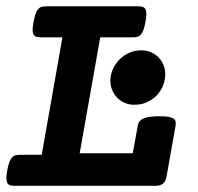

<svg xmlns="http://www.w3.org/2000/svg" viewBox="-20 -600 640 620"><path d="M181.6 -479.5H110.4Q102.1 -479.5 96.7 -481.4Q91.3 -483.4 88.4 -488.8Q85.4 -494.1 85.4 -503.9Q85.4 -513.7 88.4 -529.3Q91.3 -544.9 94.7 -554.7Q98.1 -564.5 102.8 -570.1Q107.4 -575.7 113.5 -577.6Q119.6 -579.6 127.9 -579.6H427.7Q436 -579.6 441.4 -577.6Q446.8 -575.7 449.7 -570.1Q452.6 -564.5 452.6 -554.7Q452.6 -544.9 449.7 -529.3Q446.8 -513.7 443.4 -503.9Q439.9 -494.1 435.3 -488.8Q430.7 -483.4 424.6 -481.4Q418.5 -479.5 410.2 -479.5H303.7L237.3 -105H408.7L424.8 -193.8Q427.2 -210.4 443.4 -217.5Q459.5 -224.6 494.6 -224.6Q512.2 -224.6 522.9 -222.9Q533.7 -221.2 539.6 -217.5Q545.4 -213.9 546.9 -208Q548.3 -202.1 546.9 -193.8L518.1 -31.7Q515.1 -14.6 506.6 -7.3Q498 0 481 0H25.9Q17.6 0 12 -2Q6.3 -3.9 3.7 -9.3Q1 -14.6 0.7 -24.4Q0.5 -34.2 3.4 -49.8Q6.3 -65.4 9.8 -75.2Q13.2 -85 17.8 -90.6Q22.5 -96.2 28.8 -98.1Q35.2 -100.1 43.5 -100.1H114.7ZM414.1 -261.7Q397 -261.7 382.8 -267.8Q368.7 -273.9 358.4 -284.7Q348.1 -295.4 342.3 -309.3Q336.4 -323.2 336.4 -339.4Q336.4 -357.9 344 -375.5Q351.6 -393.1 365 -407Q378.4 -420.9 396.7 -429.2Q415 -437.5 436.5 -437.5Q453.1 -437.5 467.3 -431.4Q481.4 -425.3 491.7 -414.8Q502 -404.3 507.8 -390.4Q513.7 -376.5 513.7 -360.8Q513.7 -341.8 506.6 -324Q499.5 -306.2 486.3 -292.2Q473.1 -278.3 454.8 -270Q436.5 -261.7 414.1 -261.7Z"/></svg>

Font: Courier Prime
Style: Bold Italic
Weight: 700
Monospace: yes
Designer: Alan Dague-Greene
Foundry: Quote-Unquote Apps
Version: Version 1.202